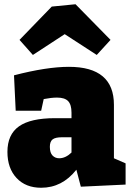

<svg xmlns="http://www.w3.org/2000/svg" viewBox="-20 -870 615 905"><path d="M361 10 340 -70Q273 15 174 15Q101 15 58 -31Q15 -77 15 -154Q15 -236 69.5 -274.5Q124 -313 239 -313H317V-339Q317 -377 301 -393.5Q285 -410 249 -410Q222 -410 186 -403L174 -348H54L46 -515Q200 -555 305 -555Q517 -555 517 -376V-124L572 -100V0ZM215 -178Q215 -150 227.5 -137Q240 -124 259 -124Q289 -124 317 -151V-223H272Q241 -223 228 -213Q215 -203 215 -178ZM135 -611 72 -682 224 -839 336 -850 501 -682 436 -611 285 -709Z"/></svg>

Font: Bitter Black
Style: Regular
Weight: 900
Designer: Sol Matas, and Bitter project Authors
Foundry: Sol Matas
Version: Version 2.001